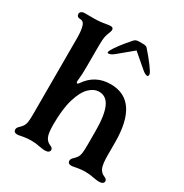

<svg xmlns="http://www.w3.org/2000/svg" viewBox="-176 -897 1000 1045"><g transform="rotate(30 323.5 -375.0)"><path d="M54 -10Q54 -16 58 -22Q62 -28 68 -33Q78 -43 83 -50Q92 -63 94.5 -80.5Q97 -98 97 -130V-606Q97 -659 87 -686Q83 -696 76 -701Q69 -706 57 -706Q48 -706 42.5 -711.5Q37 -717 37 -726Q37 -734 44.5 -740Q52 -746 67 -746H125Q160 -746 197 -753Q212 -756 223 -756Q240 -756 240 -741Q240 -732 229 -706Q223 -690 221.5 -669Q220 -648 220 -606V-501Q220 -447 216 -416L215 -407Q215 -394 221 -394Q226 -394 231 -402Q285 -482 382 -482Q560 -482 560 -217V-140Q560 -83 570 -60Q580 -38 600 -30Q620 -22 620 -10Q620 -1 612.5 4.5Q605 10 590 10Q578 10 556 6Q530 0 502 0Q475 0 460 3Q445 6 442 6Q424 10 417 10Q394 10 394 -10Q394 -16 398 -22Q402 -28 408 -33Q418 -43 423 -50Q432 -63 434.5 -80.5Q437 -98 437 -130V-217Q437 -318 415.5 -366.5Q394 -415 348 -415Q316 -415 287 -387Q258 -359 239 -296.5Q220 -234 220 -136Q220 -82 230 -60Q240 -38 260 -30Q280 -22 280 -10Q280 -1 272.5 4.5Q265 10 250 10Q238 10 216 6Q190 0 162 0Q135 0 120 3Q105 6 102 6Q84 10 77 10Q54 10 54 -10ZM280 -625Q280 -629 285 -639Q306 -678 368 -748Q378 -760 398 -760H424Q446 -760 452 -750Q488 -709 510 -679Q532 -649 536 -638Q537 -635 537 -631Q537 -620 529 -620Q517 -620 495 -639L411 -711L324 -639Q302 -620 286 -620Q280 -620 280 -625Z"/></g></svg>

Font: Raigarh Medium
Style: Regular
Weight: 500
Designer: jaikishan Patel
Foundry: MagicType
Version: Version 1.000